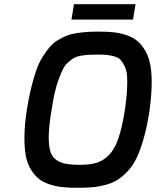

<svg xmlns="http://www.w3.org/2000/svg" viewBox="-20 -887 740 911"><path d="M319 -794 331 -867H623L611 -794ZM108 -370Q117 -426 128.5 -472.5Q140 -519 152.5 -554.5Q165 -590 182.5 -617.5Q200 -645 216 -664Q232 -683 254.5 -696.5Q277 -710 297 -718Q317 -726 344.5 -730Q372 -734 395 -735.5Q418 -737 451 -737Q491 -737 521.5 -733.5Q552 -730 582.5 -719.5Q613 -709 633.5 -691Q654 -673 670.5 -644Q687 -615 694 -575Q701 -535 699.5 -479Q698 -423 688 -352Q677 -284 662 -231Q647 -178 629.5 -140.5Q612 -103 587.5 -76.5Q563 -50 539 -34.5Q515 -19 481.5 -10Q448 -1 418 1.5Q388 4 346 4Q307 4 277 1Q247 -2 216 -12Q185 -22 164.5 -38.5Q144 -55 126.5 -83Q109 -111 102 -150Q95 -189 96 -244.5Q97 -300 108 -370ZM224 -361Q213 -294 211.5 -249.5Q210 -205 217 -175.5Q224 -146 243.5 -131Q263 -116 289 -110.5Q315 -105 357 -105Q406 -105 438 -114.5Q470 -124 497 -151.5Q524 -179 541.5 -229.5Q559 -280 572 -361Q580 -415 582.5 -456Q585 -497 583 -525Q581 -553 571.5 -572.5Q562 -592 552 -603Q542 -614 522 -619.5Q502 -625 485 -626.5Q468 -628 440 -628Q414 -628 398.5 -627Q383 -626 363 -622.5Q343 -619 330.5 -611.5Q318 -604 303 -591Q288 -578 278.5 -558.5Q269 -539 258.5 -511Q248 -483 239.5 -446Q231 -409 224 -361Z"/></svg>

Font: Exo
Style: DemiBoldItalic
Weight: 600
Designer: Natanael Gama
Version: Version 1